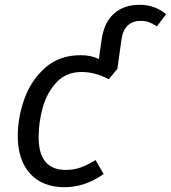

<svg xmlns="http://www.w3.org/2000/svg" viewBox="-20 -768 712 800"><path d="M672 -709 634 -658Q616 -670 601 -675.5Q586 -681 565 -681Q533 -681 512 -661.5Q491 -642 486 -602L469 -481L433 -438Q376 -468 320 -468Q256 -468 216 -425.5Q176 -383 158.5 -321Q141 -259 141 -196Q141 -60 254 -60Q287 -60 315.5 -70Q344 -80 378 -101L412 -43Q334 12 249 12Q157 12 105.5 -44.5Q54 -101 54 -202Q54 -278 81.5 -355.5Q109 -433 168 -485.5Q227 -538 316 -538Q360 -538 392 -522L403 -600Q413 -674 454.5 -711Q496 -748 562 -748Q625 -748 672 -709Z"/></svg>

Font: FiraGO Book
Style: Italic
Weight: 350
Italic angle: -8°
Designer: bBox Type GmbH
Foundry: bBox Type GmbH
Version: Version 1.001